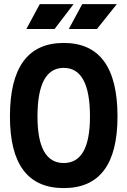

<svg xmlns="http://www.w3.org/2000/svg" viewBox="-20 -914 626 943"><path d="M293 9.8Q28.8 9.8 28.8 -341.8Q28.8 -703.1 293 -703.1Q557.1 -703.1 557.1 -341.8Q557.1 9.8 293 9.8ZM293 -113.3Q421.9 -113.3 421.9 -341.8Q421.9 -580.6 293 -580.6Q164.1 -580.6 164.1 -341.8Q164.1 -113.3 293 -113.3ZM317.9 -771.5 383.8 -893.6H553.7L456.1 -771.5ZM109.4 -771.5 175.3 -893.6H341.3L248 -771.5Z"/></svg>

Font: Caskaydia Cove
Style: Bold
Weight: 700
Monospace: yes
Designer: Aaron Bell
Foundry: Saja Typeworks
Version: Version 4.300; ttfautohint (v1.8.3)